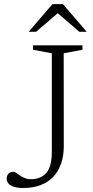

<svg xmlns="http://www.w3.org/2000/svg" viewBox="-20 -902 452 930"><path d="M289 -195.5Q289 -145.5 275.2 -107.5Q261.5 -69.5 235.8 -43.5Q210 -17.5 174.2 -4.5Q138.5 8.5 94 8.5Q66 8.5 48 3Q30 -2.5 21.2 -13Q12.5 -23.5 12.5 -37Q12.5 -51 21 -60.5Q29.5 -70 45.5 -70Q51 -70 58.8 -64.5Q66.5 -59 76.5 -52Q86.5 -45 99.8 -39.5Q113 -34 130 -34Q177 -34 204 -64Q231 -94 231 -165.5V-644L140 -661V-682.5H379.5V-661L288.5 -644ZM251 -845.5H268.5L154.5 -748H119L234 -882H285L400 -748H364.5Z"/></svg>

Font: Newsreader Light
Style: Regular
Weight: 300
Designer: Hugues Gentile
Foundry: Production Type
Version: Version 1.003